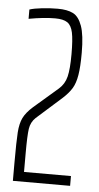

<svg xmlns="http://www.w3.org/2000/svg" viewBox="-51 -729 392 762"><g transform="rotate(5 144.5 -348.0)"><path d="M84 -298 180 -381Q203 -401 210.5 -431.5Q218 -462 218 -521Q218 -579 212 -607Q206 -635 190 -646Q174 -657 141 -657Q96 -657 36 -646V-683Q54 -689 86 -692.5Q118 -696 148 -696Q186 -696 209 -684.5Q232 -673 245 -637Q258 -601 258 -530Q258 -474 252.5 -441Q247 -408 234.5 -387.5Q222 -367 199 -346L98 -256Q79 -238 75 -211Q71 -184 71 -114V-39H258V0H30V-72Q30 -158 32.5 -193.5Q35 -229 46 -251.5Q57 -274 84 -298Z"/></g></svg>

Font: Saira Ultra Condensed ExLight
Style: Regular
Weight: 200
Width: 1
Designer: Hector Gatti with collaboration of the Omnibus-Type team
Foundry: Omnibus-Type
Version: Version 1.001; ttfautohint (v1.8)